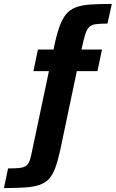

<svg xmlns="http://www.w3.org/2000/svg" viewBox="-120 -762 592 977"><path d="M-100 195 -79 95Q-44 95 -23.5 93Q-3 91 9 84Q21 77 27.5 63.5Q34 50 39 26L129 -400H50L73 -510H175L149 -489L153 -513Q166 -578 180.5 -620.5Q195 -663 214.5 -687.5Q234 -712 264.5 -724Q295 -736 339.5 -739Q384 -742 449 -742L427 -642Q390 -642 367.5 -639Q345 -636 333 -623.5Q321 -611 313 -585Q305 -559 295 -512L290 -485L269 -510H399L376 -400H271L186 4Q174 58 161 93Q148 128 129 148.5Q110 169 80.5 179Q51 189 7 192Q-37 195 -100 195Z"/></svg>

Font: Saira SemiCondensed
Style: Bold
Weight: 700
Width: 4
Designer: Hector Gatti with collaboration of the Omnibus-Type team
Foundry: Omnibus-Type
Version: Version 1.101